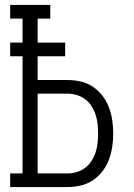

<svg xmlns="http://www.w3.org/2000/svg" viewBox="-20 -755 540 775"><path d="M21 0V-55H71V-528H21V-583H71V-680H21V-735H183V-680H132V-583H243V-528H132V-432H252Q279 -432 305.5 -426Q332 -420 354.5 -405Q377 -390 393.5 -368.5Q410 -347 419.5 -322Q429 -297 433 -270Q437 -243 437 -216Q437 -189 433 -162Q429 -135 419.5 -110Q410 -85 393.5 -63.5Q377 -42 354.5 -27Q332 -12 305.5 -6Q279 0 252 0ZM132 -55H252Q271 -55 289.5 -60.5Q308 -66 323.5 -77.5Q339 -89 349.5 -105.5Q360 -122 366 -140.5Q372 -159 374 -178Q376 -197 376 -216Q376 -235 374 -254Q372 -273 366 -291.5Q360 -310 349.5 -326.5Q339 -343 323.5 -354.5Q308 -366 289.5 -371.5Q271 -377 252 -377H132Z"/></svg>

Font: Iosevka Curly Slab Light
Style: Regular
Weight: 300
Monospace: yes
Designer: Belleve Invis
Foundry: Belleve Invis
Version: Version 22.1.2; ttfautohint (v1.8.4)